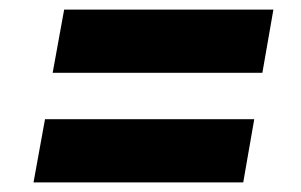

<svg xmlns="http://www.w3.org/2000/svg" viewBox="-20 -490 628 401"><path d="M90 -338 114 -470H551L528 -338ZM50 -109 74 -241H511L488 -109Z"/></svg>

Font: DM Sans 20pt Black
Style: Italic
Weight: 900
Italic angle: -10°
Version: Version 4.004;gftools[0.9.30]